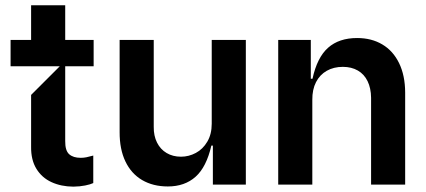

<svg xmlns="http://www.w3.org/2000/svg" viewBox="-20 -696 1607 724"><path d="M225.9 -446V-164.1Q225.5 -128.2 240.8 -114.5Q256 -100.9 284.1 -100.9Q295.8 -100.9 305.9 -103Q316.1 -105.1 331.7 -109.4V-5.7Q321.4 -0.7 301.3 3.4Q281.2 7.5 256.4 7.8Q210.6 7.5 174.4 -9.1Q138.1 -25.6 117.4 -59.3Q96.6 -93 97.3 -142.8V-338.1L205.3 -446H19.9V-545.5H97.3V-676.1H225.9V-545.5H333.1V-446Z M431.1 -198.2V-545.5H559.7V-218Q559.3 -183.9 572.1 -158.4Q584.9 -132.8 608.3 -119Q631.7 -105.1 662.6 -105.1Q691.8 -105.1 718.4 -119.3Q745 -133.5 761.7 -161.8Q778.4 -190 778.4 -229.4V-545.5H907V0H782.7V-147H777Q758.5 -66.1 717.5 -29.5Q676.5 7.1 612.9 7.1Q557.2 7.1 516 -17Q474.8 -41.2 452.8 -87.4Q430.8 -133.5 431.1 -198.2Z M1157.7 0H1029.1V-545.5H1152V-399.1H1158.4Q1175.8 -479.4 1217.2 -516Q1258.5 -552.6 1326.7 -552.6Q1381 -552.6 1421.7 -528.4Q1462.4 -504.3 1484.9 -457.9Q1507.5 -411.6 1507.8 -347.3V0H1379.3V-327.4Q1378.9 -363.6 1366.1 -389.9Q1353.3 -416.2 1329.4 -430Q1305.4 -443.9 1272.7 -443.9Q1238.6 -443.9 1212.4 -429.2Q1186.1 -414.4 1171.7 -386.4Q1157.3 -358.3 1157.7 -319.6Z"/></svg>

Font: Riot Sans
Style: Bold
Weight: 600
Designer: Rasmus Andersson
Foundry: rsms
Version: Version 4.001